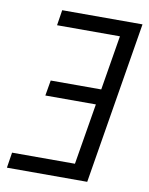

<svg xmlns="http://www.w3.org/2000/svg" viewBox="-83 -796 666 857"><g transform="rotate(10 250.0 -367.5)"><path d="M8 0 19 -70H304L350 -347H121L133 -417H362L403 -665H118L129 -735H493L372 0Z"/></g></svg>

Font: Iosevka Term Curly
Style: Italic
Weight: 400
Italic angle: -9°
Designer: Belleve Invis
Foundry: Belleve Invis
Version: Version 32.3.0